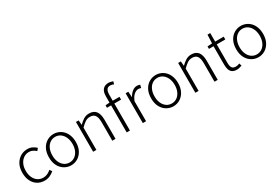

<svg xmlns="http://www.w3.org/2000/svg" viewBox="64 -1887 4298 2979"><g transform="rotate(-30 2213.0 -397.5)"><path d="M299 13Q230 13 175 -20Q120 -53 88 -115.5Q56 -178 56 -266Q56 -355 90.5 -418Q125 -481 181 -514Q237 -547 303 -547Q357 -547 394.5 -527Q432 -507 459 -482L426 -442Q401 -465 371.5 -480.5Q342 -496 305 -496Q251 -496 208.5 -467Q166 -438 141.5 -386.5Q117 -335 117 -266Q117 -198 140.5 -146.5Q164 -95 206 -66.5Q248 -38 304 -38Q345 -38 380 -55Q415 -72 442 -97L471 -56Q436 -26 393 -6.5Q350 13 299 13Z M774 13Q710 13 654.5 -20Q599 -53 566 -115.5Q533 -178 533 -266Q533 -355 566 -418Q599 -481 654.5 -514Q710 -547 774 -547Q822 -547 866 -528Q910 -509 943.5 -473Q977 -437 996 -384.5Q1015 -332 1015 -266Q1015 -178 981.5 -115.5Q948 -53 893.5 -20Q839 13 774 13ZM774 -38Q826 -38 867 -66.5Q908 -95 931.5 -146.5Q955 -198 955 -266Q955 -335 931.5 -386.5Q908 -438 867 -467Q826 -496 774 -496Q722 -496 681 -467Q640 -438 617 -386.5Q594 -335 594 -266Q594 -198 617 -146.5Q640 -95 681 -66.5Q722 -38 774 -38Z M1171 0V-534H1219L1226 -452H1228Q1268 -492 1311.5 -519.5Q1355 -547 1410 -547Q1493 -547 1532.5 -495.5Q1572 -444 1572 -341V0H1514V-333Q1514 -416 1486.5 -455.5Q1459 -495 1396 -495Q1350 -495 1313 -471Q1276 -447 1229 -399V0Z M1772 0V-645Q1772 -698 1787.5 -734Q1803 -770 1833.5 -789Q1864 -808 1909 -808Q1929 -808 1949.5 -803Q1970 -798 1989 -791L1975 -743Q1944 -759 1912 -759Q1869 -759 1849.5 -728.5Q1830 -698 1830 -641V0ZM1698 -484V-528L1773 -534H1951V-484Z M2061 0V-534H2109L2116 -435H2118Q2145 -484 2184 -515.5Q2223 -547 2269 -547Q2285 -547 2298 -544.5Q2311 -542 2323 -536L2311 -484Q2298 -488 2288 -490.5Q2278 -493 2262 -493Q2227 -493 2188 -462.5Q2149 -432 2119 -358V0Z M2605 13Q2541 13 2485.5 -20Q2430 -53 2397 -115.5Q2364 -178 2364 -266Q2364 -355 2397 -418Q2430 -481 2485.5 -514Q2541 -547 2605 -547Q2653 -547 2697 -528Q2741 -509 2774.5 -473Q2808 -437 2827 -384.5Q2846 -332 2846 -266Q2846 -178 2812.5 -115.5Q2779 -53 2724.5 -20Q2670 13 2605 13ZM2605 -38Q2657 -38 2698 -66.5Q2739 -95 2762.5 -146.5Q2786 -198 2786 -266Q2786 -335 2762.5 -386.5Q2739 -438 2698 -467Q2657 -496 2605 -496Q2553 -496 2512 -467Q2471 -438 2448 -386.5Q2425 -335 2425 -266Q2425 -198 2448 -146.5Q2471 -95 2512 -66.5Q2553 -38 2605 -38Z M3002 0V-534H3050L3057 -452H3059Q3099 -492 3142.5 -519.5Q3186 -547 3241 -547Q3324 -547 3363.5 -495.5Q3403 -444 3403 -341V0H3345V-333Q3345 -416 3317.5 -455.5Q3290 -495 3227 -495Q3181 -495 3144 -471Q3107 -447 3060 -399V0Z M3744 13Q3691 13 3661.5 -7.5Q3632 -28 3619.5 -65Q3607 -102 3607 -151V-484H3525V-528L3609 -534L3616 -687H3665V-534H3818V-484H3665V-147Q3665 -97 3682.5 -67Q3700 -37 3754 -37Q3769 -37 3787 -41.5Q3805 -46 3819 -53L3833 -7Q3810 1 3786.5 7Q3763 13 3744 13Z M4129 13Q4065 13 4009.5 -20Q3954 -53 3921 -115.5Q3888 -178 3888 -266Q3888 -355 3921 -418Q3954 -481 4009.5 -514Q4065 -547 4129 -547Q4177 -547 4221 -528Q4265 -509 4298.5 -473Q4332 -437 4351 -384.5Q4370 -332 4370 -266Q4370 -178 4336.5 -115.5Q4303 -53 4248.5 -20Q4194 13 4129 13ZM4129 -38Q4181 -38 4222 -66.5Q4263 -95 4286.5 -146.5Q4310 -198 4310 -266Q4310 -335 4286.5 -386.5Q4263 -438 4222 -467Q4181 -496 4129 -496Q4077 -496 4036 -467Q3995 -438 3972 -386.5Q3949 -335 3949 -266Q3949 -198 3972 -146.5Q3995 -95 4036 -66.5Q4077 -38 4129 -38Z"/></g></svg>

Font: Noto Sans SC Thin Light
Style: Regular
Weight: 300
Version: Version 2.004-H2;hotconv 1.0.118;makeotfexe 2.5.65603